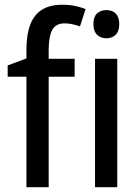

<svg xmlns="http://www.w3.org/2000/svg" viewBox="-20 -785 585 805"><path d="M293 -463.4H184.1V0H90.8V-463.4H12.2V-510.7L90.8 -540V-574.2Q90.8 -639.6 106.9 -681.9Q123 -724.1 156.5 -744.6Q189.9 -765.1 241.2 -765.1Q270 -765.1 293.7 -760.3Q317.4 -755.4 338.9 -747.1L315.4 -674.3Q300.3 -679.7 283.9 -683.3Q267.6 -687 250.5 -687Q215.3 -687 200 -661.1Q184.6 -635.3 184.1 -575.7V-538.6H293ZM471.7 -538.6V0H378.4V-538.6ZM426.3 -742.7Q450.7 -742.7 465.3 -728Q480 -713.4 480 -683.6Q480 -654.3 465.1 -639.4Q450.2 -624.5 426.3 -624.5Q401.9 -624.5 386.7 -639.4Q371.6 -654.3 371.6 -683.6Q371.6 -713.9 386.5 -728.3Q401.4 -742.7 426.3 -742.7Z"/></svg>

Font: Open Sans SemiCondensed Medium
Style: Regular
Weight: 500
Width: 4
Designer: Monotype Design Team
Foundry: Monotype Imaging Inc.
Version: Version 3.000